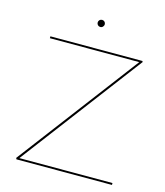

<svg xmlns="http://www.w3.org/2000/svg" viewBox="-119 -899 853 990"><g transform="rotate(15 308.0 -404.5)"><path d="M284 -790Q284 -798 289.5 -803.5Q295 -809 303 -809Q311 -809 316.5 -803.5Q322 -798 322 -790Q322 -783 316.5 -777Q311 -771 303 -771Q295 -771 289.5 -776.5Q284 -782 284 -790ZM572 -10V0H62L59 -7L544 -648H67V-658H558L561 -653L75 -10Z"/></g></svg>

Font: Ysabeau Infant Hairline
Style: Regular
Weight: 100
Designer: Christian Thalmann (Catharsis Fonts)
Version: Version 0.003